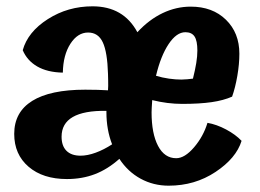

<svg xmlns="http://www.w3.org/2000/svg" viewBox="-20 -549 822 608"><path d="M474 -309Q494 -303 515 -300Q536 -297 554 -297Q561 -297 573 -298Q585 -299 591 -300Q598 -328 601.5 -349.5Q605 -371 605 -389Q605 -420 596 -433.5Q587 -447 567 -447Q539 -447 514 -409.5Q489 -372 474 -309ZM637 -160Q666 -155 696 -139Q726 -123 745 -103Q728 -48 662.5 -4.5Q597 39 514 39Q466 39 425.5 17Q385 -5 358 -46Q321 -13 280.5 2.5Q240 18 192 18Q116 18 70.5 -21Q25 -60 25 -125Q25 -194 82 -229.5Q139 -265 250 -265Q272 -265 289 -264.5Q306 -264 322 -263Q323 -276 322.5 -294Q322 -312 322 -315Q320 -384 305.5 -415Q291 -446 259 -446Q226 -446 203 -410.5Q180 -375 179 -319Q130 -320 98 -338.5Q66 -357 52 -390Q68 -448 131.5 -488.5Q195 -529 273 -529Q322 -529 357.5 -508.5Q393 -488 415 -447Q452 -487 495 -507.5Q538 -528 584 -528Q653 -528 695.5 -486.5Q738 -445 738 -379Q738 -346 731.5 -308.5Q725 -271 715 -243Q688 -231 650 -225.5Q612 -220 557 -220Q534 -220 510 -223Q486 -226 462 -232Q461 -216 460.5 -208Q460 -200 460 -193Q460 -126 480.5 -87Q501 -48 538 -48Q565 -48 594.5 -82.5Q624 -117 637 -160ZM175 -116Q175 -87 190.5 -71.5Q206 -56 235 -56Q257 -56 283 -65.5Q309 -75 335 -92Q326 -115 321.5 -140.5Q317 -166 317 -193Q317 -194 317 -195.5Q317 -197 317 -198Q246 -199 210.5 -178.5Q175 -158 175 -116Z"/></svg>

Font: Atma SemiBold
Style: Regular
Weight: 600
Designer: Gregori Vincens, Jeremie Hornus, Riccardo Olocco, Yoann Minet.
Foundry: black foundry
Version: Version 1.102;PS 1.100;hotconv 1.0.86;makeotf.lib2.5.63406